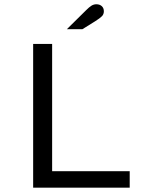

<svg xmlns="http://www.w3.org/2000/svg" viewBox="-20 -872 672 892"><path d="M134 0V-668H222.2V-76.7H582.6V0ZM290.5 -736.2 379.7 -824.3Q394.6 -839.3 405.2 -845.8Q415.8 -852.2 427.5 -852.2Q443.3 -852.2 452.9 -843.4Q462.5 -834.6 462.5 -819.5Q462.5 -805.9 453.7 -796.8Q444.9 -787.6 421.2 -772.7L362.6 -736.2Z"/></svg>

Font: Atkinson Hyperlegible Mono ExtraLight
Style: Regular
Weight: 200
Monospace: yes
Designer: Elliott Scott, Megan Eiswerth, Linus Boman, Theodore Petrosky, Letters from Sweden
Foundry: Applied Design Works, Letters from Sweden
Version: Version 2.001